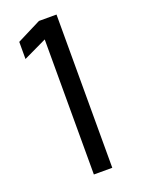

<svg xmlns="http://www.w3.org/2000/svg" viewBox="-136 -771 614 833"><g transform="rotate(-20 170.5 -354.0)"><path d="M41.5 -572.3V-651.4L152.8 -707.5H233.9V0H148.9V-623.5Z"/></g></svg>

Font: Metrophobic
Style: Regular
Weight: 400
Designer: Vernon Adams
Foundry: Vernon Adams
Version: Version 3.200; ttfautohint (v1.8.4.7-5d5b);gftools[0.9.23]